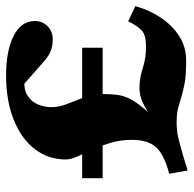

<svg xmlns="http://www.w3.org/2000/svg" viewBox="-23 -599 637 631"><g transform="rotate(-90 295.5 -283.5)"><path d="M50.8 14.6 40 -45.9Q103.5 -62.5 127.4 -89.4Q151.4 -116.2 151.4 -168.9Q151.4 -206.1 141.6 -238.3Q131.8 -270.5 119.1 -297.9Q106.4 -325.2 96.7 -347.7Q86.9 -370.1 86.9 -385.7Q86.9 -443.4 121.1 -487.8Q155.3 -532.2 217.8 -557.1Q280.3 -582 363.3 -582Q444.3 -582 493.2 -557.1Q542 -532.2 542 -487.3Q542 -462.9 524.9 -445.8Q507.8 -428.7 482.4 -428.7Q460.9 -428.7 445.3 -434.6Q429.7 -440.4 413.1 -454.1L306.6 -547.9L354.5 -520.5Q320.3 -525.4 298.8 -512.7Q277.3 -500 268.1 -478Q258.8 -456.1 258.8 -433.6Q258.8 -407.2 269.5 -380.9Q280.3 -354.5 291 -325.7Q301.8 -296.9 301.8 -261.7Q301.8 -231.4 297.9 -209Q293.9 -186.5 279.8 -163.6Q265.6 -140.6 237.3 -109.4Q209 -78.1 159.2 -31.2L149.4 -47.9Q195.3 -82 224.6 -103Q253.9 -124 275.9 -133.8Q297.9 -143.6 322.3 -143.6Q354.5 -143.6 387.2 -132.8Q419.9 -122.1 456.1 -122.1Q495.1 -122.1 510.3 -135.7Q525.4 -149.4 541 -180.7L590.8 -157.2Q578.1 -111.3 552.7 -73.2Q527.3 -35.2 491.7 -12.7Q456.1 9.8 412.1 9.8Q365.2 9.8 338.4 4.9Q311.5 0 293 -5.9Q274.4 -11.7 255.9 -16.6Q237.3 -21.5 208 -21.5Q196.3 -21.5 181.2 -20Q166 -18.6 136.7 -10.7Q107.4 -2.9 50.8 14.6ZM25.4 -264.6V-332H454.1V-264.6Z"/></g></svg>

Font: Crimson Pro Black
Style: Regular
Weight: 900
Designer: Jacques Le Bailly
Foundry: Baron von Fonthausen
Version: Version 1.003